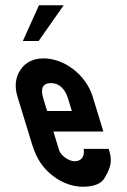

<svg xmlns="http://www.w3.org/2000/svg" viewBox="-20 -704 481 730"><path d="M262.5 -91C242.9 -91 211.2 -111.7 204.7 -133L183 -204H373L332.6 -336C306.8 -420.6 223.5 -482 146 -482C106.6 -482 77.2 -467.5 57.8 -438.5C38.3 -409.5 34.6 -375.3 46.6 -336L102 -155C106.2 -141 111.7 -126.8 118.4 -112.5C152 -41 226.6 6 294.2 6C336.8 6 364.8 -5.2 377.9 -27.5C391.1 -49.8 398.6 -68.3 400.5 -83C402.3 -97.7 401 -112.3 396.5 -127L393.1 -138H298.1C302 -114.3 294.4 -91 262.5 -91ZM173.7 -388C207.7 -388 228.4 -362.8 238.8 -329L253.1 -282H159.1L144.8 -329C134.6 -362.2 138 -388 173.7 -388ZM66.8 -548H126.8L222.2 -684H128.2Z"/></svg>

Font: Din Kursivschrift
Style: LeftEng
Weight: 400
Version: Version 1.089